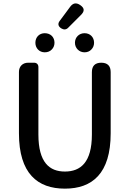

<svg xmlns="http://www.w3.org/2000/svg" viewBox="-20 -1111 773 1145"><path d="M528 -523V-309C528 -142 460 -88 367 -88C275 -88 209 -142 209 -309V-711C209 -727 199 -737 183 -737H151H148C115 -737 93 -715 93 -682V-316C93 -76 204 14 367 14C530 14 640 -76 640 -316V-681C640 -718 621 -737 584 -737C547 -737 528 -718 528 -681ZM289 -897C279 -907 264 -913 247 -913C214 -913 191 -889 191 -856C191 -824 214 -799 247 -799C264 -799 279 -805 289 -816C299 -826 305 -840 305 -856C305 -873 299 -887 289 -897ZM370 -1032 335 -985C323 -968 328 -953 345 -942C360 -933 374 -933 386 -945L432 -991L461 -1020C485 -1043 486 -1062 458 -1081C434 -1097 415 -1093 398 -1070ZM525 -897C515 -907 501 -913 484 -913C452 -913 427 -889 427 -856C427 -824 452 -799 484 -799C501 -799 515 -805 525 -816C535 -826 541 -840 541 -856C541 -873 535 -887 525 -897Z"/></svg>

Font: GenSenRounded2 TW M
Style: Regular
Weight: 500
Version: Version 2.100;PS 2.1;hotconv 16.6.51;makeotf.lib2.5.65220 DE